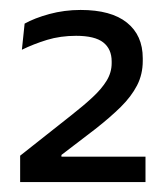

<svg xmlns="http://www.w3.org/2000/svg" viewBox="-20 -729 336 386"><path d="M272.5 -363H20.5V-416L123 -497Q148.5 -517 166.5 -533.8Q184.5 -550.5 194.5 -567Q204.5 -583.5 204.5 -602V-605.5Q204.5 -630.5 187.5 -643.8Q170.5 -657 133 -657Q101.5 -657 74.5 -648.8Q47.5 -640.5 24 -629L29.5 -681.5Q49 -692.5 79.2 -700.8Q109.5 -709 142 -709Q203.5 -709 235.2 -683.5Q267 -658 267 -612V-606.5Q267 -579.5 255.5 -557.2Q244 -535 222.8 -514Q201.5 -493 171.5 -469.5L103.5 -417.5V-404L76.5 -414H272.5Z"/></svg>

Font: Anek Devanagari Medium
Style: Regular
Weight: 400
Version: Version 1.003